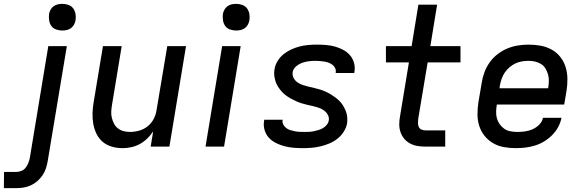

<svg xmlns="http://www.w3.org/2000/svg" viewBox="-118 -759 3038 994"><path d="M-98 215 -97 131H-34Q-21 131 -8 126Q5 121 14 110Q23 99 28 86.5Q33 74 36 61L132 -520H228L129 75Q126 93 120 112Q114 131 102.5 148Q91 165 75.5 178.5Q60 192 41.5 200.5Q23 209 4 212Q-15 215 -34 215ZM204 -601Q188 -601 172.5 -606.5Q157 -612 148 -624.5Q139 -637 136.5 -653.5Q134 -670 136 -687Q138 -698 144 -709Q150 -720 160 -727Q170 -734 181.5 -736.5Q193 -739 205 -739Q221 -739 236.5 -733.5Q252 -728 261 -715.5Q270 -703 273 -686.5Q276 -670 273 -653Q271 -642 265 -631Q259 -620 249 -613Q239 -606 227.5 -603.5Q216 -601 204 -601Z M517 8Q488 8 461.5 0.5Q435 -7 414.5 -24Q394 -41 382 -65.5Q370 -90 365 -117.5Q360 -145 361 -173.5Q362 -202 367 -231L415 -520H512L462 -217Q459 -200 458 -182.5Q457 -165 461 -149Q465 -133 472.5 -118.5Q480 -104 493 -94Q506 -84 522 -80Q538 -76 555 -76Q579 -76 603.5 -83Q628 -90 647.5 -106Q667 -122 678.5 -145Q690 -168 693 -192L748 -520H845L759 0H662L675 -79Q662 -59 644.5 -42Q627 -25 606 -13.5Q585 -2 562 3Q539 8 517 8Z M946 0 1032 -520H1128L1042 0ZM1104 -601Q1088 -601 1072.5 -606.5Q1057 -612 1048 -624.5Q1039 -637 1036.5 -653.5Q1034 -670 1036 -687Q1038 -698 1044 -709Q1050 -720 1060 -727Q1070 -734 1081.5 -736.5Q1093 -739 1105 -739Q1121 -739 1136.5 -733.5Q1152 -728 1161 -715.5Q1170 -703 1173 -686.5Q1176 -670 1173 -653Q1171 -642 1165 -631Q1159 -620 1149 -613Q1139 -606 1127.5 -603.5Q1116 -601 1104 -601Z M1451 8Q1426 8 1402 6Q1378 4 1355 -2Q1332 -8 1311 -18.5Q1290 -29 1274.5 -45.5Q1259 -62 1252 -85Q1245 -108 1249 -132L1250 -139H1346L1345 -137Q1343 -124 1349 -113.5Q1355 -103 1364 -96Q1373 -89 1384.5 -85.5Q1396 -82 1408 -79.5Q1420 -77 1432.5 -76.5Q1445 -76 1458 -76Q1470 -76 1482 -76.5Q1494 -77 1506 -79.5Q1518 -82 1530 -85.5Q1542 -89 1553.5 -95.5Q1565 -102 1573.5 -112.5Q1582 -123 1584 -135Q1587 -151 1579 -165Q1571 -179 1559 -187.5Q1547 -196 1532.5 -201Q1518 -206 1502.5 -209.5Q1487 -213 1472 -216.5Q1457 -220 1442.5 -224.5Q1428 -229 1414 -235.5Q1400 -242 1386.5 -249.5Q1373 -257 1361 -266Q1349 -275 1339.5 -286Q1330 -297 1321.5 -310Q1313 -323 1308.5 -337.5Q1304 -352 1302 -367.5Q1300 -383 1303 -399Q1306 -421 1318.5 -442Q1331 -463 1349.5 -478Q1368 -493 1390 -503Q1412 -513 1433.5 -518.5Q1455 -524 1477.5 -526Q1500 -528 1522 -528Q1547 -528 1570.5 -526Q1594 -524 1616 -518Q1638 -512 1658.5 -501Q1679 -490 1693.5 -473.5Q1708 -457 1714.5 -434.5Q1721 -412 1717 -388L1716 -381H1620V-384Q1622 -395 1617.5 -405.5Q1613 -416 1604 -423Q1595 -430 1584.5 -434Q1574 -438 1562.5 -440Q1551 -442 1539 -443Q1527 -444 1515 -444Q1498 -444 1481 -442Q1464 -440 1447 -434Q1430 -428 1415 -415.5Q1400 -403 1397 -385Q1395 -369 1402 -355.5Q1409 -342 1421.5 -333Q1434 -324 1449 -319Q1464 -314 1479 -310.5Q1494 -307 1509 -303.5Q1524 -300 1539 -295.5Q1554 -291 1568 -284.5Q1582 -278 1594.5 -270.5Q1607 -263 1619 -254Q1631 -245 1641.5 -234Q1652 -223 1659.5 -210Q1667 -197 1672.5 -183Q1678 -169 1679.5 -153Q1681 -137 1679 -121Q1675 -98 1661.5 -77Q1648 -56 1629 -41Q1610 -26 1587.5 -16.5Q1565 -7 1542 -1.5Q1519 4 1496 6Q1473 8 1451 8Z M2084 0Q2063 0 2042.5 -3.5Q2022 -7 2004.5 -16.5Q1987 -26 1974.5 -41Q1962 -56 1955.5 -75Q1949 -94 1949 -115Q1949 -136 1953 -157L1999 -436H1880V-520H2013L2048 -735H2145L2110 -520H2266V-436H2096L2047 -143Q2046 -133 2046 -122Q2046 -111 2050 -102Q2054 -93 2063.5 -88.5Q2073 -84 2084 -84H2187V0Z M2552 8Q2521 8 2490.5 2.5Q2460 -3 2434.5 -18Q2409 -33 2390.5 -56Q2372 -79 2363 -107.5Q2354 -136 2354 -167.5Q2354 -199 2359 -231L2376 -331Q2380 -358 2390 -385Q2400 -412 2417 -436Q2434 -460 2458 -478.5Q2482 -497 2508.5 -508Q2535 -519 2563 -523.5Q2591 -528 2618 -528Q2650 -528 2680.5 -522.5Q2711 -517 2737.5 -502.5Q2764 -488 2782.5 -464.5Q2801 -441 2810 -412.5Q2819 -384 2819.5 -352.5Q2820 -321 2815 -289L2803 -218H2454V-217Q2451 -199 2450.5 -181Q2450 -163 2454.5 -146.5Q2459 -130 2469 -116Q2479 -102 2492.5 -92.5Q2506 -83 2523.5 -79.5Q2541 -76 2560 -76Q2579 -76 2599 -78.5Q2619 -81 2638.5 -89.5Q2658 -98 2673.5 -113.5Q2689 -129 2693 -149H2789Q2784 -124 2771.5 -101Q2759 -78 2740 -59Q2721 -40 2698.5 -26.5Q2676 -13 2651.5 -5.5Q2627 2 2602 5Q2577 8 2552 8ZM2468 -302H2720V-303Q2723 -321 2723.5 -338.5Q2724 -356 2719.5 -372.5Q2715 -389 2706.5 -403.5Q2698 -418 2684 -427Q2670 -436 2653 -440Q2636 -444 2618 -444Q2601 -444 2583.5 -441Q2566 -438 2550 -430.5Q2534 -423 2519.5 -410.5Q2505 -398 2495 -383Q2485 -368 2479 -351Q2473 -334 2470 -317Z"/></svg>

Font: Iosevka Aile Medium Oblique
Style: Regular
Weight: 500
Italic angle: -9°
Designer: Belleve Invis
Foundry: Belleve Invis
Version: Version 31.1.0; ttfautohint (v1.8.4)